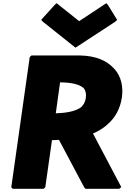

<svg xmlns="http://www.w3.org/2000/svg" viewBox="-20 -1181 854 1208"><path d="M167 -822 51 -3 60 7H254L265 -3L307 -299C320 -299 334 -300 351 -301L510 -2L518 7H730L743 -4L565 -341C593 -353 622 -369 648 -391L657 -399C702 -438 736 -493 747 -569C756 -634 743 -699 701 -746L695 -752C653 -798 585 -830 484 -832H178ZM358 -663C423 -662 479 -653 508 -625C518 -611 524 -592 520 -565C516 -539 507 -523 491 -507C454 -479 392 -470 331 -468ZM324 -1150 239 -1056 249 -1045 455 -881 706 -1045 717 -1056 659 -1150 649 -1161 478 -1048 336 -1161Z"/></svg>

Font: Hussar Woodtype
Style: UltraObl
Weight: 900
Foundry: Cannot Into Space Fonts
Version: Version 1.07